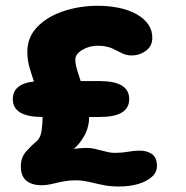

<svg xmlns="http://www.w3.org/2000/svg" viewBox="-20 -650 659 682"><path d="M403 12.5Q375.5 12.5 353.2 8.5Q331 4.5 311 -0.5Q295.5 -4.5 280 -7Q264.5 -9.5 248.5 -9.5Q230 -9.5 211.2 -6.5Q192.5 -3.5 175 1Q147 8 128.5 8Q93.5 8 73.8 -8Q54 -24 54 -60Q54 -91 73.5 -112.8Q93 -134.5 107 -145.5Q124 -158.5 127.8 -185.8Q131.5 -213 131.5 -242Q131.5 -266 123.5 -292.5Q115.5 -319 105.5 -346.5Q95 -376 86 -406Q77 -436 77 -465Q77 -518 112.8 -554.8Q148.5 -591.5 206 -610.5Q263.5 -629.5 327.5 -629.5Q366 -629.5 402.8 -622Q439.5 -614.5 467 -598.5Q491.5 -584.5 506.2 -564Q521 -543.5 521 -515.5Q521 -486 498.2 -469.5Q475.5 -453 447.5 -453Q430.5 -453 414.2 -460.5Q398 -468 383 -476Q374 -481 359.5 -484.2Q345 -487.5 327.5 -487.5Q307.5 -487.5 289.2 -480.8Q271 -474 259.2 -463Q247.5 -452 247.5 -438Q247.5 -423 254.2 -400.5Q261 -378 269.5 -353Q279.5 -324 288.2 -293.8Q297 -263.5 297 -240Q297 -200.5 281.2 -171Q265.5 -141.5 244.2 -122.8Q223 -104 205.5 -96L194 -108.5Q206 -114 233.5 -119.2Q261 -124.5 288.5 -124.5Q302 -124.5 314.8 -121.8Q327.5 -119 340 -115.5Q352 -112 364.2 -109.5Q376.5 -107 388.5 -107Q401 -107 412.5 -108Q424 -109 435 -111Q457.5 -115 475 -115Q503 -115 520.2 -102.5Q537.5 -90 537.5 -60Q537.5 -38 519.5 -21.8Q501.5 -5.5 471 3.5Q440.5 12.5 403 12.5ZM130.5 -234.5Q25.5 -234.5 25.5 -298Q25.5 -362 130.5 -362H334.5Q439 -362 439 -298Q439 -234.5 334.5 -234.5Z"/></svg>

Font: Sono Monospace ExtraBold
Style: Regular
Weight: 800
Version: Version 2.112